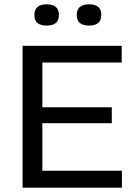

<svg xmlns="http://www.w3.org/2000/svg" viewBox="-20 -873 626 893"><path d="M85 0V-660H177V0ZM132 0V-79H547V0ZM132 -300V-374H500V-300ZM132 -582V-660H546V-582ZM395 -754Q367 -754 352 -765.5Q337 -777 337 -804Q337 -829 352 -841Q367 -853 395 -853Q422 -853 436.5 -841Q451 -829 451 -804Q451 -777 436 -765.5Q421 -754 395 -754ZM197 -754Q170 -754 155 -765.5Q140 -777 140 -804Q140 -829 155 -841Q170 -853 197 -853Q224 -853 239 -841Q254 -829 254 -804Q254 -777 239 -765.5Q224 -754 197 -754Z"/></svg>

Font: Bricolage Grotesque 17pt
Style: Regular
Weight: 400
Version: Version 1.001;gftools[0.9.33.dev8+g029e19f]